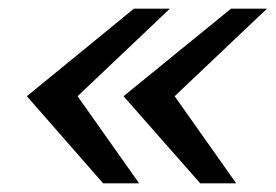

<svg xmlns="http://www.w3.org/2000/svg" viewBox="-20 -547 636 443"><path d="M218 -124 42 -325 289 -527H372L159 -325L301 -124ZM442 -124 265 -325 513 -527H596L383 -325L525 -124Z"/></svg>

Font: Archivo Expanded
Style: Italic
Weight: 400
Width: 7
Italic angle: -10°
Designer: Hector Gatti
Foundry: Omnibus-Type
Version: Version 2.001